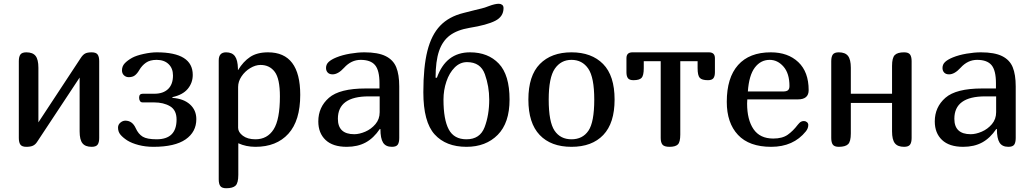

<svg xmlns="http://www.w3.org/2000/svg" viewBox="-20 -780 5489 1020"><path d="M467 0Q433 0 418 -19Q403 -38 403 -82V-368L177 -26Q168 -12 155 -6Q142 0 120 0Q97 0 88.5 -11.5Q80 -23 80 -47V-455Q80 -479 88.5 -490.5Q97 -502 120 -502Q154 -502 169 -483Q184 -464 184 -420V-130L409 -472Q420 -489 432 -495.5Q444 -502 467 -502Q490 -502 498.5 -490.5Q507 -479 507 -455V-47Q507 -23 498.5 -11.5Q490 0 467 0Z M812 -40Q918 -40 918 -145Q918 -195 883.5 -215.5Q849 -236 798 -236H738Q728 -236 723.5 -243.5Q719 -251 719 -261Q719 -282 738 -282H800Q847 -282 873 -307Q899 -332 899 -379Q899 -417 875.5 -439.5Q852 -462 812 -462Q777 -462 755.5 -447Q734 -432 720 -408Q709 -389 696.5 -379.5Q684 -370 664 -370Q649 -370 638.5 -380Q628 -390 628 -406Q628 -428 642.5 -443.5Q657 -459 682 -473Q704 -485 743 -493.5Q782 -502 813 -502Q1004 -502 1004 -382Q1004 -340 977.5 -308Q951 -276 896 -264V-260Q955 -256 989 -225.5Q1023 -195 1023 -147Q1023 -79 966 -39.5Q909 0 795 0Q753 0 716.5 -9.5Q680 -19 656 -34Q633 -49 620 -64.5Q607 -80 607 -102Q607 -118 619.5 -128.5Q632 -139 646 -139Q683 -139 701 -99Q715 -68 738 -54Q761 -40 812 -40Z M1181 -502Q1213 -502 1228 -481.5Q1243 -461 1244 -416V-408H1245Q1272 -453 1309 -477.5Q1346 -502 1404 -502Q1575 -502 1575 -276Q1575 -139 1512 -69.5Q1449 0 1337 0Q1287 0 1246 -19V149Q1246 192 1231.5 206Q1217 220 1182 220Q1159 220 1150.5 208.5Q1142 197 1142 173V-459Q1142 -502 1181 -502ZM1364 -435Q1337 -435 1309 -418Q1281 -401 1263 -374Q1245 -347 1245 -318V-101Q1245 -78 1270 -59Q1295 -40 1337 -40Q1400 -40 1433.5 -92.5Q1467 -145 1467 -268Q1467 -362 1439.5 -398.5Q1412 -435 1364 -435Z M1822 0Q1748 0 1709.5 -36.5Q1671 -73 1671 -135Q1671 -211 1727.5 -260.5Q1784 -310 1923 -310H1996V-338Q1996 -406 1972.5 -434Q1949 -462 1896 -462Q1846 -462 1808 -420Q1776 -385 1747 -385Q1730 -385 1721 -394.5Q1712 -404 1712 -419Q1712 -438 1726 -451Q1740 -464 1767 -475Q1799 -488 1840 -495Q1881 -502 1916 -502Q1988 -502 2028.5 -482Q2069 -462 2085 -423Q2101 -384 2101 -321V-47Q2101 -23 2093 -11.5Q2085 0 2062 0Q2029 0 2015 -22.5Q2001 -45 2001 -94L1998 -95Q1965 -46 1922.5 -23Q1880 0 1822 0ZM1775 -149Q1775 -67 1862 -67Q1889 -67 1920.5 -80.5Q1952 -94 1974.5 -120.5Q1997 -147 1997 -184V-268H1939Q1775 -268 1775 -149Z M2458 0Q2349 0 2289 -66Q2229 -132 2229 -290Q2229 -424 2250.5 -509.5Q2272 -595 2318.5 -643.5Q2365 -692 2442 -711L2501 -726Q2548 -737 2556 -740Q2567 -744 2578 -748Q2610 -760 2630 -760Q2640 -760 2647.5 -754.5Q2655 -749 2655 -737Q2655 -692 2611 -669.5Q2567 -647 2474 -632Q2409 -621 2370 -592Q2331 -563 2312.5 -509Q2294 -455 2294 -367H2301Q2349 -502 2477 -502Q2573 -502 2630 -442Q2687 -382 2687 -251Q2687 -127 2624 -63.5Q2561 0 2458 0ZM2458 -40Q2530 -40 2554.5 -104.5Q2579 -169 2579 -251Q2579 -321 2556 -385.5Q2533 -450 2461 -450Q2424 -450 2395.5 -421.5Q2367 -393 2351.5 -347Q2336 -301 2336 -251Q2336 -145 2364 -92.5Q2392 -40 2458 -40Z M2787 -251Q2787 -378 2848 -440Q2909 -502 3016 -502Q3123 -502 3184 -440Q3245 -378 3245 -251Q3245 -126 3185 -63Q3125 0 3016 0Q2907 0 2847 -63Q2787 -126 2787 -251ZM3137 -251Q3137 -369 3105 -415.5Q3073 -462 3016 -462Q2960 -462 2927.5 -415Q2895 -368 2895 -251Q2895 -132 2926 -86Q2957 -40 3016 -40Q3075 -40 3106 -85.5Q3137 -131 3137 -251Z M3537 0Q3509 0 3499.5 -11.5Q3490 -23 3490 -47V-455H3400V-418Q3400 -379 3388.5 -366.5Q3377 -354 3345 -354Q3324 -354 3316 -364.5Q3308 -375 3308 -396V-471Q3308 -502 3340 -502H3746Q3778 -502 3778 -471V-396Q3778 -375 3770 -364.5Q3762 -354 3741 -354Q3709 -354 3697.5 -366.5Q3686 -379 3686 -418V-455H3594V-65Q3594 -25 3581 -12.5Q3568 0 3537 0Z M4251 -137Q4260 -137 4267 -131Q4274 -125 4274 -116Q4274 -98 4261 -82Q4195 0 4077 0Q3960 0 3900.5 -63.5Q3841 -127 3841 -239Q3841 -367 3901 -434.5Q3961 -502 4075 -502Q4166 -502 4221 -450Q4276 -398 4276 -301Q4276 -252 4219 -252H3950Q3949 -244 3949 -230Q3949 -144 3983 -94Q4017 -44 4088 -44Q4136 -44 4164.5 -64Q4193 -84 4218 -117L4226 -126Q4236 -137 4251 -137ZM3953 -294H4140Q4158 -294 4166 -300.5Q4174 -307 4174 -323Q4174 -390 4142.5 -426Q4111 -462 4069 -462Q4021 -462 3990 -421Q3959 -380 3953 -294Z M4783 0Q4749 0 4734 -19Q4719 -38 4719 -82V-233H4500V-71Q4500 -28 4485.5 -14Q4471 0 4436 0Q4413 0 4404.5 -11.5Q4396 -23 4396 -47V-455Q4396 -479 4404.5 -490.5Q4413 -502 4436 -502Q4470 -502 4485 -483Q4500 -464 4500 -420V-282H4719V-430Q4719 -473 4733.5 -487.5Q4748 -502 4783 -502Q4806 -502 4814.5 -490.5Q4823 -479 4823 -455V-47Q4823 -23 4814.5 -11.5Q4806 0 4783 0Z M5097 0Q5023 0 4984.5 -36.5Q4946 -73 4946 -135Q4946 -211 5002.5 -260.5Q5059 -310 5198 -310H5271V-338Q5271 -406 5247.5 -434Q5224 -462 5171 -462Q5121 -462 5083 -420Q5051 -385 5022 -385Q5005 -385 4996 -394.5Q4987 -404 4987 -419Q4987 -438 5001 -451Q5015 -464 5042 -475Q5074 -488 5115 -495Q5156 -502 5191 -502Q5263 -502 5303.5 -482Q5344 -462 5360 -423Q5376 -384 5376 -321V-47Q5376 -23 5368 -11.5Q5360 0 5337 0Q5304 0 5290 -22.5Q5276 -45 5276 -94L5273 -95Q5240 -46 5197.5 -23Q5155 0 5097 0ZM5050 -149Q5050 -67 5137 -67Q5164 -67 5195.5 -80.5Q5227 -94 5249.5 -120.5Q5272 -147 5272 -184V-268H5214Q5050 -268 5050 -149Z"/></svg>

Font: Marmelad for Arash.Academy
Style: Regular
Weight: 400
Designer: Manvel Shmavonyan
Foundry: Cyreal
Version: Version 1.110;Glyphs 3.2 (3202)